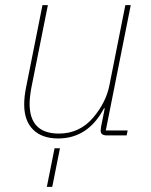

<svg xmlns="http://www.w3.org/2000/svg" viewBox="-20 -526 588 746"><path d="M206 12Q143 12 108.5 -22.5Q74 -57 74 -120Q74 -150 81 -185L145 -506H166L102 -186Q95 -147 95 -123Q95 -7 209 -7Q289 -7 342 -69Q392 -128 405 -194L467 -506H488L391 -19H476L472 0H394Q371 0 371 -19Q371 -23 373 -35L387 -105H384Q322 12 206 12ZM162 200 192 50H213L183 200Z"/></svg>

Font: IBM Plex Sans Thin
Style: Italic
Weight: 100
Italic angle: -11.31°
Designer: Mike Abbink, Paul van der Laan, Pieter van Rosmalen
Foundry: Bold Monday
Version: Version 3.0